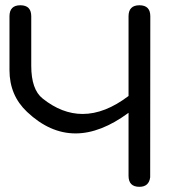

<svg xmlns="http://www.w3.org/2000/svg" viewBox="-20 -721 666 741"><path d="M518.1 -700.7Q560.1 -700.7 560.1 -658.2L559.6 -36.6Q554.7 0 518.1 0Q476.1 0 476.1 -42.5V-285.6Q368.2 -206.1 271.5 -206.1Q172.4 -206.1 84.5 -289.1Q16.6 -353 16.6 -450.2V-658.2Q16.6 -700.7 58.6 -700.7Q100.6 -700.7 100.6 -658.2V-467.3Q100.6 -375.5 144.5 -340.8Q219.2 -281.2 298.8 -281.2Q384.8 -281.2 476.1 -350.6V-658.2Q476.1 -700.7 518.1 -700.7Z"/></svg>

Font: inglobal
Style: Regular
Weight: 400
Designer: Andrey Kochetov, Denis Davydov, Evgeny Yurtaev
Foundry: inglobal
Version: Version 1.00 September 25, 2014, initial release